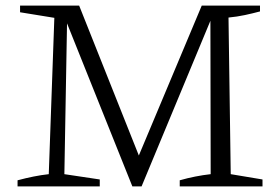

<svg xmlns="http://www.w3.org/2000/svg" viewBox="-20 -669 998 689"><path d="M808 -44 922 -25V0H625V-22Q653 -30 681 -35.5Q709 -41 736 -44L735 -618L744 -616L488 0H455L211 -609L221 -611L211 -44L338 -25V0H43V-22Q73 -30 100.5 -35.5Q128 -41 155 -44L175 -605L52 -625V-649H264L487 -89H469L704 -649H913V-628Q887 -621 859 -615Q831 -609 800 -606Z"/></svg>

Font: Piazzolla 24pt Light
Style: Regular
Weight: 300
Designer: Juan Pablo del Peral
Foundry: Huerta Tipografica
Version: Version 2.005